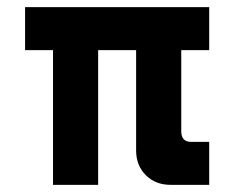

<svg xmlns="http://www.w3.org/2000/svg" viewBox="-20 -516 652 536"><path d="M128 0V-376H50V-496H564V-376H486V-150Q486 -120 513 -120H564V0H456Q414 0 387 -27Q360 -54 360 -96V-376H254V0Z"/></svg>

Font: Space Mono
Style: Bold
Weight: 700
Monospace: yes
Designer: Colophon Foundry + Benjamin Critton
Foundry: Colophon Foundry & Benjamin Critton
Version: Version 1.003; ttfautohint (v1.8.4.7-5d5b)